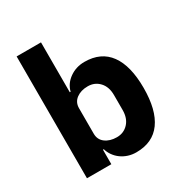

<svg xmlns="http://www.w3.org/2000/svg" viewBox="-175 -869 957 1010"><g transform="rotate(-30 304.0 -364.0)"><path d="M69 -740H217V-437H222Q233 -481 272.5 -509Q312 -537 363 -537Q463 -537 514 -467Q565 -397 565 -263Q565 -129 514 -58.5Q463 12 363 12Q337 12 314 4.5Q291 -3 272.5 -16.5Q254 -30 241 -48.5Q228 -67 222 -88H217V0H69ZM314 -108Q356 -108 383.5 -137.5Q411 -167 411 -217V-308Q411 -358 383.5 -387.5Q356 -417 314 -417Q272 -417 244.5 -396.5Q217 -376 217 -340V-185Q217 -149 244.5 -128.5Q272 -108 314 -108Z"/></g></svg>

Font: IBM Plex Sans Devanagari
Style: Bold
Weight: 700
Designer: Mike Abbink, Paul van der Laan, Pieter van Rosmalen, Erin McLaughlin
Foundry: Bold Monday
Version: Version 1.1